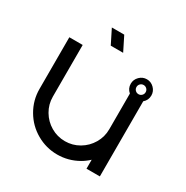

<svg xmlns="http://www.w3.org/2000/svg" viewBox="-146 -748 846 872"><g transform="rotate(30 277.0 -312.0)"><path d="M195 -624H260L297 -550H232ZM397 -446Q397 -421 416 -405Q416 -405 416 -218Q416 -178 396 -144Q376 -110 342 -90Q308 -70 268 -70Q228 -70 194 -90Q160 -110 140 -144Q120 -178 120 -218V-489H50V-218Q50 -159 79.5 -108.5Q109 -58 159.5 -29Q210 0 268 0Q326 0 377 -29Q398 -41 416 -58V-11H486V-405Q505 -421 505 -446Q505 -468 489 -484Q473 -500 451 -500Q429 -500 413 -484Q397 -468 397 -446ZM434 -463Q441 -470 451 -470Q461 -470 468 -463Q475 -456 475 -446Q475 -436 468 -429Q461 -422 451 -422Q441 -422 434 -429Q427 -436 427 -446Q427 -456 434 -463Z"/></g></svg>

Font: Sakbunderan
Style: Regular
Weight: 400
Version: Version 1.00